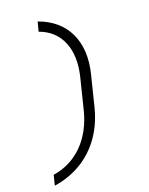

<svg xmlns="http://www.w3.org/2000/svg" viewBox="-139 -928 878 1135"><g transform="rotate(-15 300.0 -360.0)"><path d="M52 122C240 77 366 -64 398 -262L429 -458C461 -655 377 -798 205 -842L195 -782C327 -748 390 -626 363 -458L332 -262C305 -94 205 24 62 58Z"/></g></svg>

Font: JetBrains Mono ExtraLight
Style: Italic
Weight: 240
Italic angle: -9°
Monospace: yes
Designer: Philipp Nurullin, Konstantin Bulenkov
Foundry: JetBrains
Version: Version 2.305